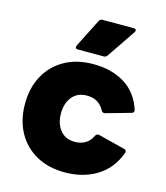

<svg xmlns="http://www.w3.org/2000/svg" viewBox="-124 -899 907 1047"><g transform="rotate(15 329.5 -375.5)"><path d="M34 -253Q34 -343 71.5 -412Q109 -481 178 -519.5Q247 -558 339 -558Q442 -558 515.5 -513.5Q589 -469 620 -377Q621 -375 621 -370Q621 -358 608 -355L470 -316L464 -315Q453 -315 447 -327Q417 -383 350 -383Q296 -383 266.5 -346.5Q237 -310 237 -253Q237 -196 266.5 -159Q296 -122 350 -122Q382 -122 407.5 -136.5Q433 -151 447 -181Q454 -196 469 -193L619 -155Q625 -154 628.5 -150Q632 -146 632 -141Q632 -139 630 -133Q596 -41 519 6Q442 53 339 53Q247 53 178 14.5Q109 -24 71.5 -93Q34 -162 34 -253ZM222 -624 224 -632 305 -792Q311 -804 324 -804H501Q514 -804 514 -795Q514 -791 511 -785L401 -623Q394 -613 382 -613H235Q222 -613 222 -624Z"/></g></svg>

Font: LINE Seed JP_TTF ExtraBold
Style: Regular
Weight: 800
Designer: LY Corporation & Fontrix & Fontworks
Version: Version 1.015